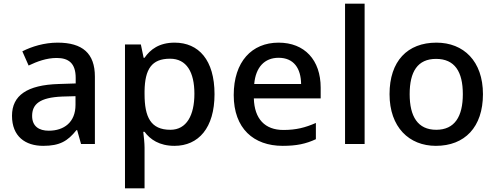

<svg xmlns="http://www.w3.org/2000/svg" viewBox="-20 -780 2687 1040"><path d="M292 -549C220 -549 152 -528 101 -502L135 -425C181 -447 232 -466 287 -466C352 -466 390 -437 390 -358V-328L298 -325C127 -320 45 -263 45 -153C45 -41 117 10 214 10C304 10 347 -16 394 -75H398L419 0H494V-365C494 -491 427 -549 292 -549ZM317 -257 389 -259V-212C389 -118 327 -72 244 -72C191 -72 154 -96 154 -152C154 -215 194 -252 317 -257Z M926 -549C842 -549 794 -512 763 -467H758L743 -539H657V240H763V20C763 -5 759 -42 756 -66H763C793 -25 843 10 925 10C1055 10 1142 -87 1142 -270C1142 -455 1056 -549 926 -549ZM901 -462C991 -462 1033 -389 1033 -272C1033 -156 991 -77 903 -77C796 -77 763 -146 763 -271V-287C765 -405 801 -462 901 -462Z M1489 -549C1344 -549 1246 -446 1246 -265C1246 -84 1354 10 1511 10C1587 10 1637 -1 1691 -26V-114C1634 -89 1584 -76 1515 -76C1415 -76 1358 -136 1355 -247H1717V-305C1717 -455 1630 -549 1489 -549ZM1489 -467C1572 -467 1610 -409 1611 -325H1357C1365 -416 1413 -467 1489 -467Z M1955 0V-760H1849V0Z M2596 -270C2596 -449 2491 -549 2344 -549C2187 -549 2090 -449 2090 -270C2090 -91 2196 10 2341 10C2497 10 2596 -91 2596 -270ZM2199 -270C2199 -392 2242 -461 2342 -461C2443 -461 2487 -392 2487 -270C2487 -149 2443 -77 2343 -77C2243 -77 2199 -149 2199 -270Z"/></svg>

Font: Noto Sans Gujarati Medium
Style: Regular
Weight: 500
Designer: Jelle Bosma - Monotype Design Team, Universal Thirst
Foundry: Monotype Imaging Inc.
Version: Version 2.106